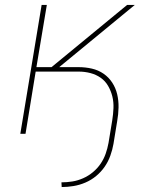

<svg xmlns="http://www.w3.org/2000/svg" viewBox="-20 -540 640 775"><path d="M229 215 228 196Q250 196 272 192.5Q294 189 315.5 179.5Q337 170 355 155Q373 140 386 121Q399 102 406.5 80.5Q414 59 418 37L433 -54Q437 -79 438 -103.5Q439 -128 433.5 -150.5Q428 -173 416.5 -193Q405 -213 386.5 -226Q368 -239 345 -245Q322 -251 298 -251H124L83 0H62L148 -520H169L127 -269H188L493 -520H524L219 -269H297Q325 -269 351 -263Q377 -257 398 -242.5Q419 -228 433 -206.5Q447 -185 453 -159.5Q459 -134 458.5 -106.5Q458 -79 453 -51L438 41Q434 64 425.5 88Q417 112 402.5 133Q388 154 368 170.5Q348 187 324.5 197Q301 207 276.5 211Q252 215 229 215Z"/></svg>

Font: Iosevka Thin Extended Oblique
Style: Regular
Weight: 100
Width: 7
Italic angle: -9°
Monospace: yes
Designer: Belleve Invis
Foundry: Belleve Invis
Version: Version 32.5.0; ttfautohint (v1.8.4)